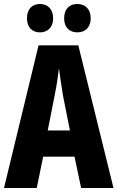

<svg xmlns="http://www.w3.org/2000/svg" viewBox="-20 -941 588 961"><path d="M115 -849C115 -804 141 -779 180 -779C220 -779 246 -806 246 -849C246 -894 220 -921 180 -921C141 -921 115 -896 115 -849ZM301 -849C301 -805 327 -779 367 -779C408 -779 434 -806 434 -849C434 -894 408 -921 367 -921C327 -921 301 -896 301 -849ZM386 0H548L372 -714H173L0 0H164L196 -157H353ZM295 -464 330 -288H219L254 -466C264 -515 271 -563 275 -599C280 -561 287 -514 295 -464Z"/></svg>

Font: Noto Sans Armenian ExtraCondensed ExtraBold
Style: Regular
Weight: 800
Width: 2
Designer: Monotype Design Team
Foundry: Monotype Imaging Inc.
Version: Version 2.008